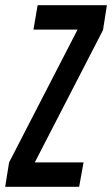

<svg xmlns="http://www.w3.org/2000/svg" viewBox="-52 -720 432 740"><path d="M-32 0 -17 -94 247 -606H77L93 -700H360L345 -604L82 -94H270L253 0Z"/></svg>

Font: Georama ExtraCondensed SemiBold
Style: Italic
Weight: 600
Width: 2
Italic angle: -9°
Designer: Jean-Baptiste Levee
Foundry: Production Type
Version: Version 1.000